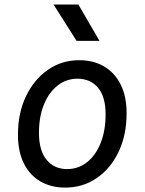

<svg xmlns="http://www.w3.org/2000/svg" viewBox="-20 -823 640 850"><path d="M268.5 7.5Q206.5 7.5 159.5 -19.5Q112.5 -46.5 86 -98.8Q59.5 -151 59.5 -227Q59.5 -322.5 95 -396.8Q130.5 -471 191.8 -513.8Q253 -556.5 331 -556.5Q394 -556.5 441 -528.8Q488 -501 514.2 -448.8Q540.5 -396.5 540.5 -322Q540.5 -225.5 505.2 -151.2Q470 -77 408.5 -34.8Q347 7.5 268.5 7.5ZM277 -74.5Q327 -74.5 365.2 -104.8Q403.5 -135 425.5 -189.8Q447.5 -244.5 447.5 -317Q447.5 -394.5 414 -434.5Q380.5 -474.5 322.5 -474.5Q273.5 -474.5 235 -444.2Q196.5 -414 174.5 -360.2Q152.5 -306.5 152.5 -235Q152.5 -156.5 186.2 -115.5Q220 -74.5 277 -74.5ZM420.5 -642H319L217 -803H327Z"/></svg>

Font: Spline Sans Mono
Style: Italic
Weight: 400
Italic angle: -4°
Monospace: yes
Designer: Eben Sorkin, Mirko Velimirovic
Foundry: Sorkin Type
Version: Version 1.004